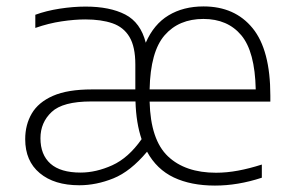

<svg xmlns="http://www.w3.org/2000/svg" viewBox="-20 -569 910 598"><path d="M227 8Q149 8 103.8 -29.8Q58.5 -67.5 58.5 -135.5Q58.5 -180.5 79 -215.5Q99.5 -250.5 145 -270.5Q190.5 -290.5 266 -290.5H401.5V-368Q401.5 -423.5 383.2 -454Q365 -484.5 330.2 -496.5Q295.5 -508.5 245.5 -508.5Q212.5 -508.5 172 -502.5Q131.5 -496.5 90 -482V-523Q124 -535.5 166 -542Q208 -548.5 246.5 -548.5Q322 -548.5 370 -523.8Q418 -499 434 -436Q459 -493.5 505 -521.2Q551 -549 614 -549Q711.5 -549 766.8 -481.2Q822 -413.5 822 -271V-252.5H446Q449 -133.5 503 -82.2Q557 -31 653 -31Q686 -31 721.2 -37.5Q756.5 -44 795.5 -56.5V-15.5Q721 9 649.5 9Q575 9 521.5 -16.2Q468 -41.5 438 -96.5Q386.5 -35 333.2 -13.5Q280 8 227 8ZM613.5 -510Q537 -510 492.8 -459.2Q448.5 -408.5 446 -290.5H776.5Q774 -408.5 731.5 -459.2Q689 -510 613.5 -510ZM231 -31.5Q279 -31.5 329.5 -54.2Q380 -77 421 -135.5Q404 -185.5 402 -253H264Q175.5 -253 140.8 -220.2Q106 -187.5 106 -138.5Q106 -87 137.2 -59.2Q168.5 -31.5 231 -31.5Z"/></svg>

Font: Encode Sans Semi Expanded ExtraLight
Style: Regular
Weight: 200
Width: 6
Designer: Multiple Designers
Foundry: Impallari Type
Version: Version 3.000; ttfautohint (v1.8.3) -l 8 -r 50 -G 200 -x 14 